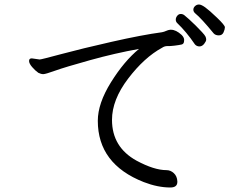

<svg xmlns="http://www.w3.org/2000/svg" viewBox="-20 -819 1040 852"><path d="M928 -671Q936 -662 951 -662Q966 -662 972 -675.5Q978 -689 978 -698Q978 -707 943 -740.5Q908 -774 890.5 -786.5Q873 -799 863 -799Q853 -799 845.5 -792Q838 -785 838 -776Q838 -767 846 -760Q874 -737 928 -671ZM845 -622Q853 -613 865 -613Q877 -613 886 -624.5Q895 -636 895 -643Q895 -650 892 -656.5Q889 -663 876.5 -676.5Q864 -690 848.5 -705.5Q833 -721 819 -733.5Q805 -746 798 -751.5Q791 -757 782 -757Q773 -757 766.5 -749Q760 -741 760 -732Q760 -723 766 -717Q807 -678 845 -622ZM121 -560Q109 -560 109 -548.5Q109 -537 123 -521Q137 -505 150 -496Q162 -490 172 -490Q182 -490 225 -505.5Q268 -521 379.5 -552Q491 -583 597 -602Q531 -548 472.5 -454Q414 -360 414 -283Q414 -91 618 -11Q680 13 736 13Q767 13 767 -12V-14Q766 -37 751.5 -50.5Q737 -64 719 -64Q664 -64 586 -106Q477 -166 477 -287Q477 -376 548.5 -470Q620 -564 699 -607Q711 -615 723 -614.5Q735 -614 755 -616.5Q775 -619 786 -621.5Q797 -624 797 -639V-644Q796 -654 786 -664Q761 -687 739 -687H735Q726 -686 717.5 -682Q709 -678 699 -676Q610 -664 475.5 -633.5Q341 -603 252 -579Q163 -555 156 -555Z"/></svg>

Font: LXGW WenKai TC
Style: Regular
Weight: 400
Designer: LXGW / Fontworks Inc.
Foundry: LXGW / Fontworks Inc.
Version: Version 1.330